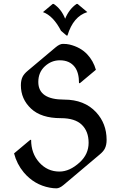

<svg xmlns="http://www.w3.org/2000/svg" viewBox="-20 -977 632 1006"><path d="M275.4 9.8Q259.3 9.8 240.7 6.3Q159.2 -8.8 104.5 -73.7Q67.9 -117.7 53.7 -173.3L138.2 -244.1H143.1Q143.1 -173.8 185.1 -126.5Q228 -78.1 291.5 -78.1Q345.2 -78.1 397.9 -126.5Q444.3 -168.9 444.3 -229Q444.3 -288.6 408.7 -323.2Q373 -357.9 298.8 -357.9Q195.8 -357.9 142.6 -408Q89.4 -458 89.4 -529.8Q89.4 -556.2 98.1 -574.2Q106 -590.3 125.5 -606.4L272 -729.5Q293 -747.1 309.6 -747.1Q330.1 -747.1 344.2 -743.7Q401.4 -730 437 -692.4Q469.2 -658.2 482.4 -611.3L398.9 -541.5H394Q394 -596.2 372.1 -625.5Q345.2 -661.1 293.5 -661.1Q249 -661.1 214.8 -629.4Q180.7 -597.7 180.7 -547.4Q180.7 -455.1 316.4 -455.1Q421.9 -455.1 483.4 -389.2Q538.6 -329.6 538.6 -244.1Q538.6 -217.8 529.8 -199.7Q522.5 -184.1 502.4 -167.5L313 -7.8Q292 9.8 275.4 9.8ZM256.3 -956.5H261.2Q301.8 -929.2 321.3 -878.9Q342.3 -929.7 381.3 -956.5H386.2L437.5 -913.6Q363.8 -891.1 333.5 -791H328.6L299.8 -815.4Q258.8 -894.5 205.1 -913.6Z"/></svg>

Font: Gothica
Style: Book
Weight: 400
Designer: Wojciech Kalinowski "wmk69" (wmk69@o2.pl)
Foundry: Wojciech Kalinowski "wmk69" (wmk69@o2.pl)
Version: Version 2.1.0; 2021-05-14